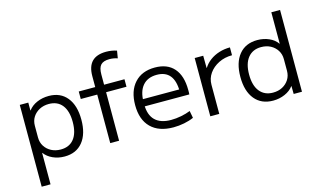

<svg xmlns="http://www.w3.org/2000/svg" viewBox="-108 -1108 2764 1655"><g transform="rotate(-15 1274.0 -280.0)"><path d="M344 -530Q448 -530 506 -458.5Q564 -387 564 -260Q564 -133 506 -61.5Q448 10 344 10Q287 10 239.5 -11.5Q192 -33 165 -70H163V210H84V-520H160V-450H162Q190 -488 238.5 -509Q287 -530 344 -530ZM327 -463Q280 -463 243 -443.5Q206 -424 184.5 -390.5Q163 -357 163 -312V-208Q163 -164 184.5 -130Q206 -96 243 -76.5Q280 -57 327 -57Q404 -57 445.5 -109.5Q487 -162 487 -260Q487 -358 445.5 -410.5Q404 -463 327 -463Z M752 0V-433H605V-500H752V-597Q752 -684 794 -727Q836 -770 921 -770Q946 -770 970 -766Q994 -762 1015 -755L1004 -689Q968 -701 932 -701Q878 -701 854.5 -676Q831 -651 831 -591V-500H1013V-433H831V0Z M1315 10Q1185 10 1114.5 -60Q1044 -130 1044 -260Q1044 -386 1109.5 -458Q1175 -530 1291 -530Q1402 -530 1461 -462.5Q1520 -395 1520 -269Q1520 -259 1520 -248Q1520 -237 1519 -229H1087V-293H1461L1446 -272Q1446 -369 1407 -417Q1368 -465 1291 -465Q1209 -465 1165 -413.5Q1121 -362 1121 -267V-247Q1121 -152 1169.5 -104.5Q1218 -57 1312 -57Q1355 -57 1401.5 -66Q1448 -75 1485 -90L1497 -26Q1459 -9 1411 0.5Q1363 10 1315 10Z M1645 0V-520H1721L1722 -411H1724Q1747 -448 1783 -474.5Q1819 -501 1865 -515.5Q1911 -530 1962 -530V-460Q1896 -460 1842 -433Q1788 -406 1756.5 -361Q1725 -316 1725 -260V0Z M2205 10Q2100 10 2041.5 -61.5Q1983 -133 1983 -260Q1983 -387 2041.5 -458.5Q2100 -530 2205 -530Q2261 -530 2309 -509Q2357 -488 2383 -450H2385V-730H2463V0H2389L2388 -70H2386Q2359 -33 2310 -11.5Q2261 10 2205 10ZM2221 -57Q2269 -57 2305.5 -76.5Q2342 -96 2363.5 -130Q2385 -164 2385 -208V-312Q2385 -356 2363.5 -390Q2342 -424 2305.5 -443.5Q2269 -463 2221 -463Q2146 -463 2103.5 -410.5Q2061 -358 2061 -260Q2061 -162 2103.5 -109.5Q2146 -57 2221 -57Z"/></g></svg>

Font: M PLUS 1 Thin
Style: Regular
Weight: 400
Version: Version 1.001